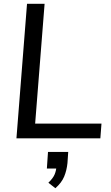

<svg xmlns="http://www.w3.org/2000/svg" viewBox="-20 -732 588 1016"><path d="M67 0 123 -712H216L166 -78H517L511 0ZM341 72 337 131Q333 170 319.5 202.5Q306 235 273 264L236 235Q261 211 269.5 190Q278 169 279 145L303 160H228L234 72Z"/></svg>

Font: Muli Medium
Style: Italic
Weight: 500
Italic angle: -4.541°
Designer: Vernon Adams
Foundry: Vernon Adams
Version: Version 2.100; ttfautohint (v1.8.1.43-b0c9)